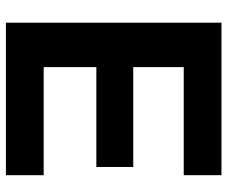

<svg xmlns="http://www.w3.org/2000/svg" viewBox="-80 -688 768 648"><g transform="rotate(90 304.0 -364.0)"><path d="M56.6 0V-727.5H571.3V-600.1H206.5V-429.7H543.5V-305.2H206.5V-127.4H571.3V0Z"/></g></svg>

Font: Inter 28pt
Style: Bold
Weight: 700
Designer: Rasmus Andersson
Foundry: rsms
Version: Version 4.001;git-66647c0bb